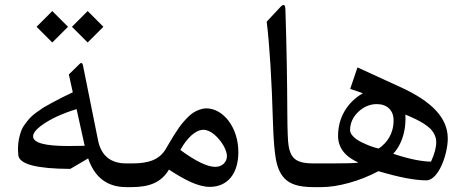

<svg xmlns="http://www.w3.org/2000/svg" viewBox="-20 -767 1910 787"><path d="M274.9 -657.2 339.4 -592.8 403.8 -657.2 339.4 -721.7ZM129.9 -657.2 194.3 -592.8 258.8 -657.2 194.3 -721.7ZM498 -97.2C433.1 -97.2 394.5 -128.9 381.8 -192.4L320.3 -498C318.8 -505.4 316.4 -508.8 313 -508.8C310.5 -508.8 308.1 -506.8 304.7 -503.4L262.2 -461.9L278.3 -388.7C259.3 -379.4 244.6 -372.6 233.9 -367.2C223.1 -361.8 210 -355 194.8 -346.7C179.2 -338.4 167 -331.5 158.2 -326.2C149.4 -320.3 139.2 -313.5 127.9 -305.2C105 -288.6 95.7 -275.9 81.5 -256.8C74.2 -247.1 69.3 -237.3 65.9 -227.5C59.1 -208 53.7 -184.6 53.7 -157.7C53.7 -148.9 54.2 -139.6 55.2 -130.4C59.6 -93.8 130.4 -75.2 268.1 -74.7L341.3 -117.7C368.2 -39.1 420.4 0 498 0H510.7C522.5 0 524.4 -11.7 524.4 -46.4V-49.8C524.4 -85.4 522.5 -97.2 510.7 -97.2ZM259.8 -168.5C163.6 -168.5 115.7 -181.6 115.7 -208C115.7 -220.2 125.5 -233.9 145 -249C183.6 -278.8 237.8 -302.7 293.9 -319.8L327.1 -169.4C309.6 -168.9 287.1 -168.5 259.8 -168.5Z M504.4 -97.2C485.4 -97.2 482.4 -85.4 482.4 -50.8V-45.9C482.4 -11.2 484.9 0 504.4 0H519C592.8 0 641.6 -19.5 672.4 -71.8C738.3 -28.8 793 -1 839.8 -1C912.1 -1 957 -54.2 957 -143.6C957 -244.6 895 -322.8 825.7 -322.8C816.4 -322.8 806.6 -320.8 797.4 -317.4C777.8 -310.1 764.2 -301.8 746.6 -283.2C729 -264.6 719.7 -253.9 704.1 -229.5C695.8 -217.3 689.9 -207.5 686 -201.2C681.6 -194.3 676.3 -184.6 668.9 -172.4C665.5 -166 662.6 -161.1 660.6 -158.2C634.8 -113.3 591.3 -97.2 522.9 -97.2ZM862.8 -83C830.1 -83 782.2 -106 719.2 -152.3C745.1 -199.7 780.8 -234.9 813.5 -234.9C828.6 -234.9 843.8 -228 859.4 -214.8C890.6 -187.5 910.2 -150.4 910.2 -127.4C910.2 -101.6 889.6 -83 862.8 -83Z M1265.6 -97.2C1223.1 -97.2 1197.8 -104 1182.1 -121.6C1172.9 -131.8 1166.5 -147.5 1163.1 -168.5C1159.7 -188 1158.2 -232.4 1157.7 -301.3C1157.2 -434.6 1154.8 -576.7 1149.9 -726.6C1149.4 -750 1142.1 -752 1128.9 -737.8L1073.2 -678.2C1085 -581.5 1093.8 -441.4 1099.1 -258.3C1101.1 -195.3 1105 -147.5 1110.8 -114.7C1116.7 -81.5 1127.9 -56.2 1144 -38.1C1168 -11.2 1206.1 0 1266.1 0H1275.9C1287.6 0 1290.5 -12.7 1290.5 -46.4V-49.8C1290.5 -84.5 1287.6 -97.2 1275.9 -97.2Z M1271 -97.2C1252 -97.2 1249 -85.4 1249 -50.8V-45.9C1249 -11.2 1251.5 0 1271 0H1297.4C1331.5 0 1369.6 -5.9 1411.6 -17.6C1453.6 -29.3 1493.7 -45.4 1531.2 -65.4C1614.7 -40.5 1679.7 -27.8 1727.1 -27.8C1778.3 -27.8 1815.4 -136.2 1815.4 -199.2C1815.4 -281.7 1753.4 -350.1 1620.1 -410.6L1445.3 -490.7L1415.5 -402.8L1467.3 -384.8C1403.3 -348.1 1365.7 -284.7 1365.7 -210.4C1365.7 -162.1 1393.6 -125.5 1449.2 -100.6C1436 -98.1 1400.9 -97.2 1342.8 -97.2ZM1591.8 -136.7C1623 -169.4 1642.1 -221.7 1642.1 -279.8C1642.1 -285.6 1642.1 -291.5 1641.6 -297.4C1675.3 -283.2 1694.3 -274.4 1717.8 -259.8C1729 -252.4 1738.3 -245.1 1745.1 -238.3C1758.3 -224.1 1768.1 -205.6 1768.1 -184.6C1768.1 -161.6 1760.7 -134.8 1746.6 -104.5C1706.5 -105 1654.8 -115.7 1591.8 -136.7ZM1532.2 -158.2C1512.7 -162.1 1488.8 -170.9 1461.9 -184.1C1435.1 -197.3 1415 -215.8 1415 -233.4C1415 -262.2 1426.3 -287.1 1448.7 -308.6C1471.2 -329.6 1496.6 -340.3 1524.9 -340.3C1566.4 -340.3 1593.3 -314.9 1593.3 -273.9C1593.3 -218.3 1565.9 -180.7 1532.2 -158.2Z"/></svg>

Font: Parastoo
Style: Regular
Weight: 400
Foundry: Saber Rastikerdar (saber.rastikerdar@gmail.com)
Version: Version 2.0.1